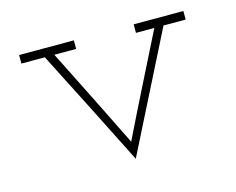

<svg xmlns="http://www.w3.org/2000/svg" viewBox="-66 -469 721 586"><g transform="rotate(-15 294.5 -176.0)"><path d="M484 -348H554V-375H397V-348H455Q414 -266 373.5 -185.5Q333 -105 297 -31Q258 -110 218.5 -189.5Q179 -269 139 -348H208V-375H35V-348H109Q157 -254 203.5 -162.5Q250 -71 297 23Q344 -71 390.5 -162.5Q437 -254 484 -348Z"/></g></svg>

Font: Josefin Slab Thin Light
Style: Regular
Weight: 300
Version: Version 2.000